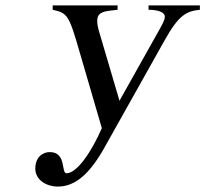

<svg xmlns="http://www.w3.org/2000/svg" viewBox="-20 -673 756 707"><path d="M716 -653H527V-637C564 -637 587 -627 587 -612C587 -598 576 -581 567 -564L420 -302L343 -563C340 -574 338 -586 338 -596C338 -621 351 -630 387 -634L413 -637V-653H174V-637C229 -625 234 -617 273 -482L355 -201C318 -116 264 -35 225 -35C204 -35 226 -113 163 -113C140 -113 110 -97 110 -52C110 -11 150 14 193 14C260 14 313 -37 366 -132L587 -526C638 -617 666 -632 716 -637Z"/></svg>

Font: STIXGeneral
Style: Italic
Weight: 400
Italic angle: -16.33°
Designer: MicroPress Inc., with final additions and corrections provided by Coen Hoffman, Elsevier (retired)
Version: Version 1.1.0